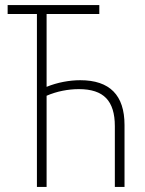

<svg xmlns="http://www.w3.org/2000/svg" viewBox="-20 -734 570 754"><path d="M125 0V-679H10V-714H370V-679H163V-393Q195 -406 229 -412.5Q263 -419 295 -419Q469 -419 469 -243V0H431V-239Q431 -313 397 -348.5Q363 -384 290 -384Q258 -384 225.5 -377.5Q193 -371 163 -358V0Z"/></svg>

Font: Noto Sans Mono Condensed ExtraLight
Style: Regular
Weight: 200
Width: 3
Designer: Monotype Design Team
Foundry: Monotype Imaging Inc.
Version: Version 2.014; ttfautohint (v1.8.4.7-5d5b)